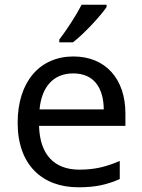

<svg xmlns="http://www.w3.org/2000/svg" viewBox="-20 -786 604 816"><path d="M433 -756V-766H327C304 -721 261 -655 232 -618V-606H290C337 -642 408 -719 433 -756ZM292 -546C150 -546 55 -440 55 -264C55 -85 160 10 313 10C386 10 434 -1 489 -25V-102C433 -78 385 -65 317 -65C210 -65 149 -130 146 -251H513V-304C513 -450 429 -546 292 -546ZM291 -474C380 -474 420 -412 421 -321H148C157 -417 207 -474 291 -474Z"/></svg>

Font: Noto Sans Hebrew Droid Medium
Style: Regular
Weight: 500
Designer: Monotype Design Team
Foundry: Monotype Imaging Inc.
Version: Version 1.100